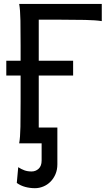

<svg xmlns="http://www.w3.org/2000/svg" viewBox="-20 -733 567 982"><path d="M12.2 -422.4H85.4V-500.5Q85.4 -572.8 84.5 -628.2Q83.5 -683.6 78.1 -712.9H500.5V-625Q471.2 -629.9 415.5 -631.1Q359.9 -632.3 287.6 -632.3H178.2V-422.4H354V-346.7H178.2V-80.6H273.4V107.4Q273.4 135.3 263.7 158Q253.9 180.7 238 196.5Q222.2 212.4 201.4 220.9Q180.7 229.5 158.7 229.5Q133.3 229.5 109.4 223.1Q85.4 216.8 65.9 202.6L73.2 122.1Q88.9 132.3 105 138.2Q121.1 144 141.6 144Q162.6 144 177.7 129.9Q192.9 115.7 192.9 87.9V0H78.1Q83.5 -29.3 84.5 -84.7Q85.4 -140.1 85.4 -212.4V-346.7H12.2Z"/></svg>

Font: Andika CyrE
Style: Regular
Weight: 400
Designer: Victor Gaultney, Annie Olsen, Julie Remington, Don Collingsworth, Eric Hays, Becca Hirsbrunner
Foundry: SIL International
Version: Version 5.000